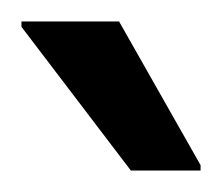

<svg xmlns="http://www.w3.org/2000/svg" viewBox="-20 -745 207 179"><path d="M102 -586 0 -720V-725H91L167 -591V-586Z"/></svg>

Font: Saira Semi Condensed
Style: Regular
Weight: 400
Width: 4
Designer: Hector Gatti with collaboration of the Omnibus-Type team
Foundry: Omnibus-Type
Version: Version 1.001; ttfautohint (v1.8)